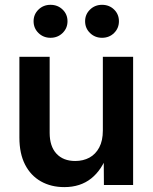

<svg xmlns="http://www.w3.org/2000/svg" viewBox="-20 -764 630 793"><path d="M245.6 8.8Q190.9 8.8 148.9 -14.9Q106.9 -38.6 83.5 -84.2Q60.1 -129.9 60.1 -195.8V-529.3H185.1V-215.3Q185.1 -159.7 213.1 -129.4Q241.2 -99.1 290.5 -99.1Q323.7 -99.1 349.4 -113Q375 -127 389.9 -155Q404.8 -183.1 404.8 -225.1V-529.3H529.8V0H409.2L408.2 -132.8H426.3Q401.9 -63 356.9 -27.1Q312 8.8 245.6 8.8ZM401.4 -607.9Q372.1 -607.9 351.8 -627.7Q331.5 -647.5 331.5 -676.3Q331.5 -704.6 351.8 -724.4Q372.1 -744.1 401.4 -744.1Q431.2 -744.1 451.2 -724.6Q471.2 -705.1 471.2 -676.3Q471.2 -647.5 451.2 -627.7Q431.2 -607.9 401.4 -607.9ZM188.5 -607.9Q159.2 -607.9 138.9 -627.7Q118.7 -647.5 118.7 -676.3Q118.7 -704.6 138.9 -724.4Q159.2 -744.1 188.5 -744.1Q218.3 -744.1 238.5 -724.6Q258.8 -705.1 258.8 -676.3Q258.8 -647.5 238.5 -627.7Q218.3 -607.9 188.5 -607.9Z"/></svg>

Font: Inter 24pt SemiBold
Style: Regular
Weight: 600
Designer: Rasmus Andersson
Foundry: rsms
Version: Version 4.001;git-66647c0bb